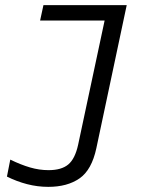

<svg xmlns="http://www.w3.org/2000/svg" viewBox="-20 -508 640 747"><path d="M168 219Q126 219 85.5 208.5Q45 198 7 179L20 113Q61 133 97 143.5Q133 154 169 154Q219 154 245.5 132Q272 110 284 55L387 -428H136L149 -488H473L355 68Q337 153 289.5 186Q242 219 168 219Z"/></svg>

Font: Red Hat Mono
Style: Italic
Weight: 300
Italic angle: -12°
Monospace: yes
Designer: Pentagram, MCKL
Foundry: Pentagram, MCKL
Version: Version 1.023